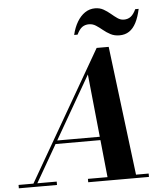

<svg xmlns="http://www.w3.org/2000/svg" viewBox="-111 -1048 947 1103"><g transform="rotate(-5 362.0 -496.0)"><path d="M27 0 468 -764.5H537.5L632.3 0H467.5L404.5 -617L49.5 0ZM-47.5 0V-19.5H172.5V0ZM352.5 0V-19.5H702.8V0ZM182.5 -235V-254.5H512.2V-235ZM605.8 -825Q576.3 -825 553.9 -836.9Q531.5 -848.7 512.6 -864.4Q493.8 -880 475.4 -891.9Q457 -903.7 435.5 -903.7Q412.8 -903.7 396.4 -892Q380 -880.2 365.5 -850H345.8Q355.8 -892.5 374.8 -924.5Q393.8 -956.5 420.1 -974.3Q446.5 -992 478.5 -992Q505.5 -992 526.8 -980Q548 -968 566.3 -952.4Q584.5 -936.8 601.9 -924.8Q619.3 -912.8 638.3 -912.8Q661.3 -912.8 677.8 -925.1Q694.3 -937.5 708.3 -967H728Q718 -920 701.6 -888.2Q685.3 -856.5 661.5 -840.7Q637.8 -825 605.8 -825Z"/></g></svg>

Font: Bodoni Moda
Style: Italic
Weight: 400
Italic angle: -13°
Designer: Owen Earl
Foundry: indestructible type
Version: Version 2.005